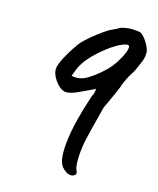

<svg xmlns="http://www.w3.org/2000/svg" viewBox="-97 -458 620 755"><g transform="rotate(15 213.0 -80.5)"><path d="M246 224Q234 216 226.5 207.5Q219 199 214 179Q209 152 213.5 108.5Q218 65 231 13Q244 -39 262 -92Q267 -100 269.5 -110.5Q272 -121 271 -125Q224 -102 200.5 -92Q177 -82 160 -82Q147 -82 132.5 -94.5Q118 -107 108 -125Q98 -143 98 -159Q98 -175 114.5 -206.5Q131 -238 151 -266Q159 -280 179 -298.5Q199 -317 221 -333.5Q243 -350 256 -358Q264 -363 272 -366.5Q280 -370 288 -374Q296 -379 303 -382Q310 -385 314 -385Q330 -389 351 -388.5Q372 -388 384 -384Q396 -376 409 -356.5Q422 -337 426 -317Q426 -307 425 -298.5Q424 -290 418.5 -276Q413 -262 399 -232Q383 -208 372.5 -185Q362 -162 362 -158Q357 -145 347.5 -124Q338 -103 330 -85.5Q322 -68 319 -62Q317 -52 310 -26.5Q303 -1 295.5 29.5Q288 60 282 87Q274 131 274 164Q274 197 282 209Q286 221 274 226.5Q262 232 246 224ZM165 -150Q198 -142 230 -161.5Q262 -181 293 -211Q310 -227 325 -250Q340 -273 348 -293Q356 -313 353 -321Q349 -329 325.5 -319.5Q302 -310 270 -286Q234 -258 211 -232.5Q188 -207 176 -179Z"/></g></svg>

Font: Caveat Medium
Style: Regular
Weight: 500
Designer: Pablo Impallari
Foundry: Pablo Impallari
Version: Version 2.000